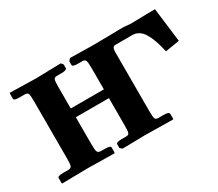

<svg xmlns="http://www.w3.org/2000/svg" viewBox="-87 -615 905 797"><g transform="rotate(-30 365.5 -216.5)"><path d="M495.1 -433.1 543 -434.1Q564 -434.1 571.8 -433.1Q585.4 -431.2 590.8 -431.2Q601.1 -431.2 618.9 -431.6Q636.7 -432.1 645 -432.1Q661.1 -433.1 710.9 -433.1L731 -270L663.1 -258.8Q649.9 -320.3 629.4 -353.8Q608.9 -387.2 575.2 -387.2H494.1Q479 -387.2 479 -361.8V-77.1Q479 -49.8 482.2 -42.5Q485.4 -35.2 497.1 -35.2H522Q548.8 -35.2 548.8 -24.9V-4.9L547.9 1L414.1 -1Q397.9 -0.5 359.4 0Q320.8 0.5 305.2 1L294.9 -7.8V-25.9Q294.9 -35.2 321.8 -35.2H342.8Q354.5 -35.2 357.7 -42.7Q360.8 -50.3 360.8 -77.1V-209H202.1V-78.1Q202.1 -51.3 205.6 -43.7Q209 -36.1 221.2 -35.2H241.2Q268.1 -35.2 268.1 -25.9V-4.9L267.1 1L138.2 -1Q121.1 -1 76.4 0Q31.7 1 15.1 1L14.2 -4.9V-25.9Q14.2 -35.2 41 -35.2H65.9Q78.6 -35.6 81.8 -43.5Q85 -51.3 85 -78.1V-355Q85 -381.3 81.8 -389.2Q78.6 -397 65.9 -397H41Q14.2 -397 14.2 -405.8V-428.2L15.1 -434.1L139.2 -431.2Q157.2 -431.6 199.5 -432.6Q241.7 -433.6 259.8 -434.1L268.1 -423.8V-407.2Q268.1 -397 241.2 -397H220.2Q208.5 -397 205.3 -389.6Q202.1 -382.3 202.1 -355V-251H360.8V-354Q360.8 -380.4 357.4 -388.7Q354 -397 342.8 -397H321.8Q294.9 -397 294.9 -405.8V-423.8L304.2 -434.1L414.1 -432.1Q425.8 -432.1 454.6 -432.6Q483.4 -433.1 495.1 -433.1Z"/></g></svg>

Font: Linux Libertine G
Style: Semibold
Weight: 600
Designer: Philipp H. Poll
Foundry: Philipp H. Poll
Version: Version 5.1.1